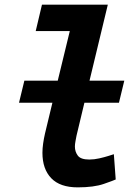

<svg xmlns="http://www.w3.org/2000/svg" viewBox="-20 -796 600 828"><path d="M315 12Q239 12 201 -27.5Q163 -67 163 -137Q163 -156 166 -177Q169 -198 174 -220L206 -353H62L85 -448H229L281 -662H134L161 -776H445L366 -448H516L493 -353H344L310 -211Q308 -200 305.5 -187Q303 -174 303 -164Q303 -142 315.5 -125Q328 -108 365 -108Q386 -108 408 -113Q430 -118 447.5 -123.5Q465 -129 471 -131L479 -22Q471 -18 428 -3Q385 12 315 12Z"/></svg>

Font: Ubuntu Sans Mono
Style: Bold Italic
Weight: 700
Italic angle: -13.5°
Monospace: yes
Designer: Dalton Maag Ltd
Foundry: Dalton Maag Ltd
Version: Version 1.006